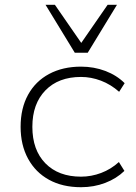

<svg xmlns="http://www.w3.org/2000/svg" viewBox="-20 -773 569 801"><path d="M318 8Q241 8 184.5 -23Q128 -54 97 -111Q66 -168 66 -244Q66 -321 97 -377.5Q128 -434 185 -464.5Q242 -495 318 -495Q372 -495 419.5 -477Q467 -459 500 -426L477 -390Q442 -421 401 -436.5Q360 -452 318 -452Q224 -452 169.5 -396Q115 -340 115 -244Q115 -147 169.5 -91.5Q224 -36 318 -36Q361 -36 402 -51.5Q443 -67 476 -97L499 -60Q466 -28 419 -10Q372 8 318 8ZM292 -553 170 -753H209L319 -594L429 -753H468L346 -553Z"/></svg>

Font: Nunito Sans 10pt SemiExpanded ExtraLight
Style: Regular
Weight: 250
Width: 6
Designer: Vernon Adams
Foundry: Vernon Adams
Version: Version 3.101;gftools[0.9.27]